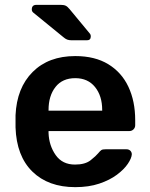

<svg xmlns="http://www.w3.org/2000/svg" viewBox="-20 -761 617 791"><path d="M290 10Q179 10 113.5 -54Q48 -118 44 -236Q44 -245 44 -261Q44 -277 44 -286Q49 -399 114.5 -464.5Q180 -530 290 -530Q371 -530 426 -496.5Q481 -463 509 -403.5Q537 -344 537 -266V-245Q537 -235 530 -228Q523 -221 512 -221H180V-213Q182 -161 209.5 -122Q237 -83 289 -83Q331 -83 353.5 -101Q376 -119 384 -129Q393 -140 398 -143Q403 -146 415 -146H501Q511 -146 517 -140Q523 -134 523 -125Q522 -109 506.5 -86Q491 -63 461.5 -41Q432 -19 389 -4.5Q346 10 290 10ZM180 -305H401V-308Q401 -366 371.5 -402.5Q342 -439 290 -439Q237 -439 208.5 -402.5Q180 -366 180 -308ZM276 -595Q264 -595 256.5 -598Q249 -601 241 -608L116 -710Q111 -715 111 -722Q111 -741 130 -741H230Q243 -741 250.5 -737.5Q258 -734 267 -723L349 -624Q354 -619 354 -611Q354 -595 338 -595Z"/></svg>

Font: Rubik Medium
Style: Regular
Weight: 500
Designer: Hubert and Fischer
Foundry: Hubert and Fischer
Version: Version 2.300; ttfautohint (v1.8.4.7-5d5b);gftools[0.9.30]